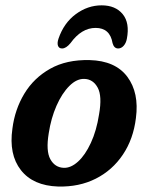

<svg xmlns="http://www.w3.org/2000/svg" viewBox="-20 -688 556 719"><path d="M315.5 -463Q412 -460.5 456.8 -400.5Q501.5 -340.5 489 -246Q479.5 -167.5 440.2 -109Q401 -50.5 338.8 -19Q276.5 12.5 197.5 10.5Q104 7.5 58.2 -51Q12.5 -109.5 26.5 -206.5Q35.5 -278 71 -337Q106.5 -396 167.8 -430.5Q229 -465 315.5 -463ZM218.5 -59.5Q245.5 -58.5 272.2 -82.8Q299 -107 320.2 -152.8Q341.5 -198.5 351 -260Q363 -328 346 -359.5Q329 -391 297 -392.5Q267.5 -394 239.8 -366.2Q212 -338.5 191.5 -291.8Q171 -245 162.5 -189Q151.5 -122.5 168.5 -91.8Q185.5 -61 218.5 -59.5ZM338 -583.5Q285 -583.5 244 -526.5Q227.5 -506.5 212.5 -506.5Q201 -506.5 197.2 -516.5Q193.5 -526.5 199 -543Q219 -602 263.8 -635Q308.5 -668 360.5 -668Q412.5 -668 439.5 -635Q466.5 -602 455 -542.5Q452 -526.5 443 -516.5Q434 -506.5 422.5 -506.5Q407 -506.5 401.5 -526.5Q392 -583.5 338 -583.5Z"/></svg>

Font: Fraunces 72pt S100 SemiBold
Style: Italic
Weight: 600
Italic angle: -16°
Version: Version 1.000; ttfautohint (v1.8.3)